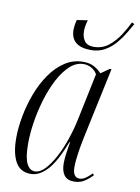

<svg xmlns="http://www.w3.org/2000/svg" viewBox="-87 -825 649 893"><g transform="rotate(10 237.5 -378.0)"><path d="M297 -606Q201 -606 201 -686Q201 -694 202.5 -705Q204 -716 208 -732L259 -740Q250 -710 250 -688Q250 -660 263 -641.5Q276 -623 306 -623Q347 -623 376.5 -646.5Q406 -670 427.5 -703Q449 -736 463 -766L475 -760Q464 -740 448.5 -714Q433 -688 411.5 -663Q390 -638 361.5 -622Q333 -606 297 -606ZM121 10Q71 10 48.5 -31Q26 -72 26 -143Q26 -192 36.5 -247.5Q47 -303 67 -356Q87 -409 117 -452Q147 -495 186 -520.5Q225 -546 272 -546Q304 -546 325 -534Q346 -522 359 -507L399 -535H407L335 -197Q331 -178 326.5 -152Q322 -126 319 -100.5Q316 -75 316 -58Q316 -8 348 -8Q362 -8 376 -17Q390 -26 406 -43L412 -35Q395 -17 374.5 -3.5Q354 10 325 10Q293 10 278.5 -10Q264 -30 264 -65Q264 -89 268 -115Q272 -141 276 -167H273Q236 -70 198.5 -30Q161 10 121 10ZM138 -5Q161 -5 184 -28.5Q207 -52 228.5 -91.5Q250 -131 267 -180.5Q284 -230 295 -283L340 -499Q330 -517 312.5 -526.5Q295 -536 276 -536Q241 -536 211.5 -509Q182 -482 158.5 -437.5Q135 -393 118.5 -338.5Q102 -284 93.5 -229Q85 -174 85 -127Q85 -62 99 -33.5Q113 -5 138 -5Z"/></g></svg>

Font: Noto Serif Display ExtraCondensed Light
Style: Italic
Weight: 300
Width: 2
Italic angle: -12°
Designer: Monotype Design Team
Foundry: Monotype Imaging Inc.
Version: Version 2.009